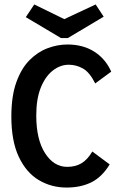

<svg xmlns="http://www.w3.org/2000/svg" viewBox="-20 -832 540 863"><path d="M279 11Q211 11 154.5 -22.5Q98 -56 64.5 -127Q31 -198 31 -308Q31 -400 53.5 -462.5Q76 -525 113 -562Q150 -599 194.5 -615.5Q239 -632 283 -632Q353 -632 403.5 -600Q454 -568 480 -510L408 -457Q383 -507 353 -524Q323 -541 289 -541Q251 -541 217.5 -515Q184 -489 163.5 -438.5Q143 -388 143 -313Q143 -205 182.5 -143.5Q222 -82 282 -82Q319 -82 346 -98Q373 -114 395 -151L473 -93Q438 -36 390.5 -12.5Q343 11 279 11ZM410 -812 446 -757 285 -661H254L96 -755L134 -812L269 -746Z"/></svg>

Font: Inconsolata
Style: Bold
Weight: 700
Monospace: yes
Designer: Raph Levien, Cyreal, Brenton Simpson
Foundry: Raph Levien, Cyreal, Google
Version: Version 3.100; ttfautohint (v1.8.4.7-5d5b)